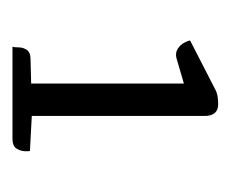

<svg xmlns="http://www.w3.org/2000/svg" viewBox="-51 -606 370 308"><g transform="rotate(90 134.0 -452.0)"><path d="M166 -595V-287H114V-562L73 -550Q65 -548 58.5 -552Q52 -556 48.5 -562.5Q45 -569 45 -572L121 -611Q128 -615 134.5 -616Q141 -617 147 -617Q166 -617 166 -595ZM166 -318 222 -315Q223 -313 222.5 -306Q222 -299 218 -293Q214 -287 202 -287H55Q56 -290 56 -297Q56 -304 60 -310Q64 -316 76 -316L114 -317Z"/></g></svg>

Font: Karma Variable Light
Style: Regular
Weight: 300
Designer: Joana Correia
Foundry: Indian Type Foundry
Version: Version 3.000